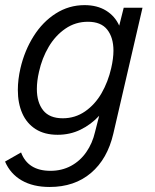

<svg xmlns="http://www.w3.org/2000/svg" viewBox="-30 -518 604 749"><path d="M163.6 211.4Q99.1 211.4 54.7 185.8Q10.3 160.2 -10.3 112.3L52.2 76.7Q79.1 148.4 167 148.4Q210.9 148.4 246.8 129.2Q282.7 109.9 306.6 75.4Q330.6 41 340.8 -3.4L356.9 -66.4Q324.7 -31.7 283.9 -12Q243.2 7.8 194.8 7.8Q143.6 7.8 108.9 -14.4Q74.2 -36.6 56.9 -75.9Q39.6 -115.2 39.6 -167Q39.6 -207.5 49.8 -252Q65.9 -320.8 101.1 -376.7Q136.2 -432.6 187.5 -465.3Q238.8 -498 299.8 -498Q349.1 -498 383.8 -476.6Q418.5 -455.1 435.1 -418L452.6 -487.8H525.9L412.1 3.4Q389.2 102.1 325 156.7Q260.7 211.4 163.6 211.4ZM403.8 -252Q412.6 -290.5 412.6 -320.3Q412.6 -371.6 388.4 -402.3Q364.3 -433.1 313 -433.1Q264.2 -433.1 225.1 -406.2Q186 -379.4 159.9 -335.2Q133.8 -291 122.1 -237.8Q113.8 -202.1 113.8 -170.9Q113.8 -118.7 138.4 -87.6Q163.1 -56.6 214.8 -56.6Q263.2 -56.6 302 -83.5Q340.8 -110.4 366.2 -154.5Q391.6 -198.7 403.8 -252Z"/></svg>

Font: Acari Sans
Style: Italic
Weight: 400
Italic angle: -13°
Designer: Alfredo Marco Pradil and Stefan Peev
Foundry: Hanken Design Co.
Version: Version 1.045;January 11, 2019;FontCreator 11.5.0.2425 64-bi